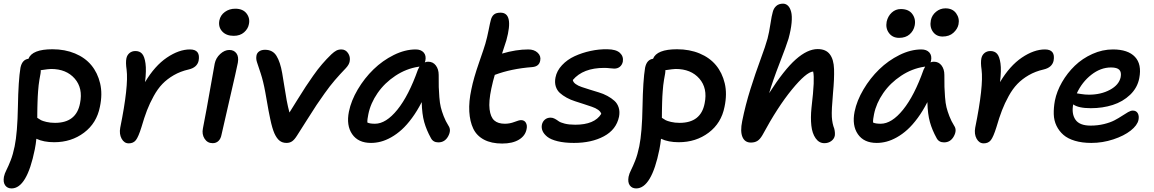

<svg xmlns="http://www.w3.org/2000/svg" viewBox="-35 -780 6379 1061"><path d="M28.8 261.2Q5.9 261.2 -6.3 244.4Q-18.6 227.5 -13.2 196.8Q-9.8 179.7 0.7 159.2Q11.2 138.7 23.9 106.4Q36.6 74.2 45.9 28.8Q61.5 -47.4 64 -191.2Q66.4 -335 78.1 -405.8Q87.4 -450.7 122.1 -455.1Q142.6 -507.8 254.9 -507.8Q323.7 -507.8 379.4 -484.6Q435.1 -461.4 469.7 -419.7Q504.4 -377.9 518.3 -319.3Q532.2 -260.7 517.1 -189.9Q499.5 -99.6 429.4 -46.9Q359.4 5.9 264.2 5.9Q206.5 5.9 166 -13.2Q163.1 16.6 157.2 45.9Q113.8 261.2 28.8 261.2ZM189 -374Q185.5 -357.4 182.9 -339.8Q180.2 -322.3 178.5 -308.8Q176.8 -295.4 175.5 -276.1Q174.3 -256.8 173.6 -246.8Q172.9 -236.8 172.4 -215.6Q171.9 -194.3 171.6 -187.5Q171.4 -180.7 171.1 -157.2Q170.9 -133.8 170.9 -128.9Q183.6 -120.1 192.1 -115.7Q200.7 -111.3 221.7 -106.2Q242.7 -101.1 269 -101.1Q386.7 -101.1 407.2 -209Q424.3 -292.5 377.9 -345.7Q331.5 -398.9 247.1 -398.9Q234.4 -398.9 189.9 -392.1Q190.9 -386.7 189 -374Z M676.3 12.2Q651.4 12.2 637.2 -13.4Q623 -39.1 629.4 -74.2Q676.3 -305.2 664.6 -395Q658.7 -434.6 663.6 -458Q667.5 -476.1 680.9 -487.1Q694.3 -498 713.4 -498Q736.8 -498 750.2 -482.9Q763.7 -467.8 769 -429.7Q774.4 -391.6 766.6 -326.2Q820.3 -416.5 887.2 -461.7Q954.1 -506.8 1014.6 -506.8Q1074.2 -506.8 1062.5 -443.8Q1053.7 -406.7 1007.3 -396Q961.9 -385.7 925.3 -364.5Q888.7 -343.3 862.5 -316.2Q836.4 -289.1 814.5 -249.3Q792.5 -209.5 777.3 -170.2Q762.2 -130.9 746.6 -77.1Q730 -23.9 716.1 -5.9Q702.1 12.2 676.3 12.2Z M1256.3 -582Q1215.3 -582 1192.9 -606.4Q1170.4 -630.9 1177.2 -667Q1183.1 -696.3 1207.8 -714.1Q1232.4 -731.9 1265.1 -731.9Q1307.1 -731.9 1327.4 -705.6Q1347.7 -679.2 1340.3 -646Q1335.9 -621.1 1314 -601.6Q1292 -582 1256.3 -582ZM1140.1 11.2Q1111.3 11.2 1095.5 -13.4Q1079.6 -38.1 1086.4 -70.8Q1107.9 -180.7 1125.7 -284.4Q1143.6 -388.2 1151.4 -428.2Q1157.7 -459.5 1181.9 -481.7Q1206.1 -503.9 1232.4 -503.9Q1257.8 -503.9 1271.5 -485.4Q1285.2 -466.8 1279.3 -433.1Q1272 -395.5 1234.4 -233.6Q1196.8 -71.8 1189 -35.2Q1185.1 -13.7 1172.4 -1.2Q1159.7 11.2 1140.1 11.2Z M1548.3 9.8Q1525.4 9.8 1509.8 -2.7Q1494.1 -15.1 1481.4 -43Q1475.6 -56.2 1470 -75Q1464.4 -93.8 1458.3 -122.6Q1452.1 -151.4 1449 -168.7Q1445.8 -186 1439.2 -224.1Q1432.6 -262.2 1430.7 -272Q1419.9 -331.1 1405.5 -374.8Q1391.1 -418.5 1385 -436.5Q1378.9 -454.6 1382.3 -473.1Q1384.8 -487.3 1397.2 -496.1Q1409.7 -504.9 1429.7 -504.9Q1472.2 -504.9 1492.9 -471.2Q1513.7 -437.5 1524.4 -376Q1528.3 -355.5 1535.4 -308.8Q1542.5 -262.2 1549.3 -225.3Q1556.2 -188.5 1564.5 -158.2Q1577.6 -179.2 1608.6 -229Q1639.6 -278.8 1654.8 -301.8Q1669.9 -324.7 1695.3 -361.1Q1720.7 -397.5 1744.9 -425.5Q1769 -453.6 1796.4 -480Q1811.5 -494.1 1823.7 -500.5Q1835.9 -506.8 1851.6 -506.8Q1874.5 -506.8 1888.2 -486.6Q1901.9 -466.3 1897.5 -441.9Q1895 -423.8 1876.5 -403.8Q1842.3 -368.2 1815.2 -336.7Q1788.1 -305.2 1758.3 -263.2Q1728.5 -221.2 1714.4 -200Q1700.2 -178.7 1661.1 -116.9Q1622.1 -55.2 1606.4 -30.8Q1592.3 -8.3 1579.3 0.7Q1566.4 9.8 1548.3 9.8Z M2015.1 9.8Q1944.3 9.8 1911.1 -38.6Q1877.9 -86.9 1893.1 -163.1Q1905.3 -223.6 1942.1 -285.9Q1979 -348.1 2029.1 -396.7Q2079.1 -445.3 2141.1 -476.1Q2203.1 -506.8 2262.2 -506.8Q2291 -506.8 2306.2 -490Q2321.3 -473.1 2315.4 -443.8L2312.5 -435.1Q2320.3 -439 2331.1 -439Q2357.9 -439 2373.5 -418.2Q2389.2 -397.5 2389.2 -366.2Q2389.2 -320.8 2389.6 -299.1Q2390.1 -277.3 2392.8 -243.2Q2395.5 -209 2400.9 -187.3Q2406.2 -165.5 2416.7 -138.2Q2427.2 -110.8 2443.4 -85Q2460 -61 2441.7 -27.1Q2423.3 6.8 2387.2 6.8Q2358.4 6.8 2346.2 -17.1Q2321.8 -61 2309.3 -105.2Q2296.9 -149.4 2295.4 -215.8Q2270.5 -167 2241.9 -128.2Q2213.4 -89.4 2185.1 -63.7Q2156.7 -38.1 2126.7 -21.2Q2096.7 -4.4 2069.3 2.7Q2042 9.8 2015.1 9.8ZM2000.5 -148.9Q1994.1 -119.1 1995.1 -103Q2008.3 -96.2 2037.1 -96.2Q2098.1 -96.2 2160.9 -173.8Q2223.6 -251.5 2274.4 -395Q2281.7 -409.7 2283.2 -412.1Q2282.2 -412.1 2280.3 -411.6Q2278.3 -411.1 2277.3 -411.1Q2210 -400.9 2150.1 -361.3Q2090.3 -321.8 2051.5 -265.6Q2012.7 -209.5 2000.5 -148.9Z M2740.2 13.2Q2680.2 13.2 2639.6 -8.3Q2599.1 -29.8 2580.3 -69.1Q2561.5 -108.4 2558.3 -163.6Q2555.2 -218.8 2569.8 -286.1Q2582 -347.7 2612.1 -433.8Q2642.1 -520 2647 -538.1Q2657.2 -573.2 2665.3 -614.5Q2673.3 -655.8 2677.2 -668.9Q2682.1 -689 2694.3 -699.5Q2706.5 -710 2731 -710Q2805.2 -710 2763.2 -557.1Q2755.4 -530.8 2739.3 -483.9Q2816.9 -506.8 2884.3 -506.8Q2917 -506.8 2936.3 -488.5Q2955.6 -470.2 2950.2 -444.8Q2944.3 -412.1 2905.3 -409.2Q2790 -400.4 2699.2 -366.2Q2689.5 -334.5 2680.2 -291Q2665 -219.2 2670.4 -176Q2675.8 -132.8 2696.3 -114.5Q2716.8 -96.2 2754.9 -96.2Q2782.2 -96.2 2807.9 -106.2Q2833.5 -116.2 2844.2 -116.2Q2862.8 -116.2 2871.1 -101.6Q2879.4 -86.9 2875 -66.9Q2868.2 -29.8 2832.8 -8.3Q2797.4 13.2 2740.2 13.2Z M3136.7 9.8Q3084.5 9.8 3046.6 0.5Q3008.8 -8.8 2989.7 -23.9Q2970.7 -39.1 2963.4 -55.9Q2956.1 -72.8 2959.5 -90.8Q2963.4 -108.4 2976.1 -119.1Q2988.8 -129.9 3007.8 -129.9Q3019.5 -129.9 3030.8 -123.8Q3042 -117.7 3051.8 -110.4Q3061.5 -103 3085.4 -96.9Q3109.4 -90.8 3143.6 -90.8Q3250.5 -90.8 3287.6 -150.9Q3284.2 -163.1 3270.3 -173.1Q3256.3 -183.1 3236.1 -189.9Q3215.8 -196.8 3191.4 -204.8Q3167 -212.9 3142.8 -220.5Q3118.7 -228 3096.4 -240.2Q3074.2 -252.4 3058.6 -266.6Q3043 -280.8 3036.1 -302.7Q3029.3 -324.7 3034.7 -352.1Q3042 -389.2 3070.8 -419.9Q3099.6 -450.7 3140.4 -469.5Q3181.2 -488.3 3228.3 -498.5Q3275.4 -508.8 3321.8 -507.8Q3369.6 -507.3 3390.6 -487.8Q3411.6 -468.3 3406.7 -439Q3402.8 -421.4 3390.4 -411.1Q3377.9 -400.9 3359.4 -400.9Q3352.1 -400.9 3335.9 -402.8Q3319.8 -404.8 3303.7 -404.8Q3187 -404.8 3130.4 -337.9Q3132.3 -325.7 3146 -315.7Q3159.7 -305.7 3179.7 -299.1Q3199.7 -292.5 3224.4 -284.7Q3249 -276.9 3273.9 -269.5Q3298.8 -262.2 3321.3 -250Q3343.8 -237.8 3360.1 -223.1Q3376.5 -208.5 3383.8 -185.8Q3391.1 -163.1 3385.7 -134.8Q3370.6 -63.5 3302.2 -26.9Q3233.9 9.8 3136.7 9.8Z M3480.5 261.2Q3457.5 261.2 3445.3 244.4Q3433.1 227.5 3438.5 196.8Q3441.9 179.7 3452.4 159.2Q3462.9 138.7 3475.6 106.4Q3488.3 74.2 3497.6 28.8Q3513.2 -47.4 3515.6 -191.2Q3518.1 -335 3529.8 -405.8Q3539.1 -450.7 3573.7 -455.1Q3594.2 -507.8 3706.5 -507.8Q3775.4 -507.8 3831.1 -484.6Q3886.7 -461.4 3921.4 -419.7Q3956.1 -377.9 3970 -319.3Q3983.9 -260.7 3968.8 -189.9Q3951.2 -99.6 3881.1 -46.9Q3811 5.9 3715.8 5.9Q3658.2 5.9 3617.7 -13.2Q3614.7 16.6 3608.9 45.9Q3565.4 261.2 3480.5 261.2ZM3640.6 -374Q3637.2 -357.4 3634.5 -339.8Q3631.8 -322.3 3630.1 -308.8Q3628.4 -295.4 3627.2 -276.1Q3626 -256.8 3625.2 -246.8Q3624.5 -236.8 3624 -215.6Q3623.5 -194.3 3623.3 -187.5Q3623 -180.7 3622.8 -157.2Q3622.6 -133.8 3622.6 -128.9Q3635.3 -120.1 3643.8 -115.7Q3652.3 -111.3 3673.3 -106.2Q3694.3 -101.1 3720.7 -101.1Q3838.4 -101.1 3858.9 -209Q3876 -292.5 3829.6 -345.7Q3783.2 -398.9 3698.7 -398.9Q3686 -398.9 3641.6 -392.1Q3642.6 -386.7 3640.6 -374Z M4114.3 7.8Q4081.1 7.8 4067.9 -22.9Q4054.7 -53.7 4066.4 -110.8Q4084.5 -200.7 4112.1 -288.1Q4139.6 -375.5 4167.7 -451.4Q4195.8 -527.3 4206.5 -566.9Q4215.3 -600.6 4222.4 -647.7Q4229.5 -694.8 4235.4 -713.9Q4240.2 -733.9 4254.4 -746.8Q4268.6 -759.8 4292.5 -759.8Q4308.6 -759.3 4319.8 -748Q4331.1 -736.8 4336.9 -714.6Q4342.8 -692.4 4339.4 -654.1Q4335.9 -615.7 4322.3 -565.9Q4311.5 -529.8 4272.9 -430.4Q4234.4 -331.1 4215.3 -265.1Q4297.9 -394.5 4362.5 -451.7Q4427.2 -508.8 4483.4 -508.8Q4528.8 -508.8 4550.5 -480.2Q4572.3 -451.7 4574 -397.9Q4575.7 -344.2 4568.4 -268.1Q4559.6 -170.4 4561.8 -133.8Q4564 -97.2 4575.2 -68.8Q4580.6 -46.9 4578.1 -29.8Q4574.2 -11.7 4558.1 -0.2Q4542 11.2 4520.5 11.2Q4491.2 11.2 4472.2 -15.9Q4453.1 -43 4448.5 -86.2Q4443.8 -129.4 4449.2 -183.1Q4459.5 -271 4461.4 -316.7Q4463.4 -362.3 4458.5 -384.8Q4420.4 -381.8 4341.3 -285.4Q4262.2 -189 4178.2 -33.2Q4164.6 -9.8 4149.9 -1Q4135.3 7.8 4114.3 7.8Z M5173.8 -578.1Q5139.6 -578.1 5120.6 -604.2Q5101.6 -630.4 5108.9 -668Q5114.7 -696.3 5137.7 -715.1Q5160.6 -733.9 5189.5 -733.9Q5229 -733.9 5248.8 -706.3Q5268.6 -678.7 5261.7 -645Q5256.3 -619.6 5233.6 -598.9Q5210.9 -578.1 5173.8 -578.1ZM4864.7 -660.2Q4871.6 -690.9 4892.8 -710.4Q4914.1 -730 4942.9 -730Q4986.8 -730 5006.8 -702.1Q5026.9 -674.3 5019.5 -638.2Q5013.7 -609.9 4991.7 -590.3Q4969.7 -570.8 4933.6 -570.8Q4897.5 -570.8 4877.7 -597.2Q4857.9 -623.5 4864.7 -660.2ZM4809.6 9.8Q4738.8 9.8 4705.6 -38.6Q4672.4 -86.9 4687.5 -163.1Q4699.7 -223.6 4736.6 -285.9Q4773.4 -348.1 4823.5 -396.7Q4873.5 -445.3 4935.5 -476.1Q4997.6 -506.8 5056.6 -506.8Q5085.4 -506.8 5100.6 -490Q5115.7 -473.1 5109.9 -443.8L5106.9 -435.1Q5114.7 -439 5125.5 -439Q5152.3 -439 5168 -418.2Q5183.6 -397.5 5183.6 -366.2Q5183.6 -320.8 5184.1 -299.1Q5184.6 -277.3 5187.3 -243.2Q5189.9 -209 5195.3 -187.3Q5200.7 -165.5 5211.2 -138.2Q5221.7 -110.8 5237.8 -85Q5254.4 -61 5236.1 -27.1Q5217.8 6.8 5181.6 6.8Q5152.8 6.8 5140.6 -17.1Q5116.2 -61 5103.8 -105.2Q5091.3 -149.4 5089.8 -215.8Q5064.9 -167 5036.4 -128.2Q5007.8 -89.4 4979.5 -63.7Q4951.2 -38.1 4921.1 -21.2Q4891.1 -4.4 4863.8 2.7Q4836.4 9.8 4809.6 9.8ZM4794.9 -148.9Q4788.6 -119.1 4789.6 -103Q4802.7 -96.2 4831.5 -96.2Q4892.6 -96.2 4955.3 -173.8Q5018.1 -251.5 5068.8 -395Q5076.2 -409.7 5077.6 -412.1Q5076.7 -412.1 5074.7 -411.6Q5072.8 -411.1 5071.8 -411.1Q5004.4 -400.9 4944.6 -361.3Q4884.8 -321.8 4845.9 -265.6Q4807.1 -209.5 4794.9 -148.9Z M5400.9 12.2Q5376 12.2 5361.8 -13.4Q5347.7 -39.1 5354 -74.2Q5400.9 -305.2 5389.2 -395Q5383.3 -434.6 5388.2 -458Q5392.1 -476.1 5405.5 -487.1Q5418.9 -498 5438 -498Q5461.4 -498 5474.9 -482.9Q5488.3 -467.8 5493.7 -429.7Q5499 -391.6 5491.2 -326.2Q5544.9 -416.5 5611.8 -461.7Q5678.7 -506.8 5739.3 -506.8Q5798.8 -506.8 5787.1 -443.8Q5778.3 -406.7 5731.9 -396Q5686.5 -385.7 5649.9 -364.5Q5613.3 -343.3 5587.2 -316.2Q5561 -289.1 5539.1 -249.3Q5517.1 -209.5 5502 -170.2Q5486.8 -130.9 5471.2 -77.1Q5454.6 -23.9 5440.7 -5.9Q5426.8 12.2 5400.9 12.2Z M5995.6 9.8Q5944.3 9.8 5905 -2Q5865.7 -13.7 5841.6 -34.7Q5817.4 -55.7 5803.2 -85Q5789.1 -114.3 5788.1 -149.2Q5787.1 -184.1 5794.4 -224.1Q5804.7 -275.4 5833.7 -325.9Q5862.8 -376.5 5904.5 -416.7Q5946.3 -457 6001.7 -481.9Q6057.1 -506.8 6114.7 -506.8Q6198.2 -506.8 6236.8 -465.8Q6275.4 -424.8 6260.7 -348.1Q6250.5 -294.9 6210.2 -256.3Q6169.9 -217.8 6114 -200Q6058.1 -182.1 5992.7 -182.1Q5924.8 -182.1 5895.5 -203.1Q5885.7 -150.9 5908.2 -118.4Q5930.7 -85.9 5991.7 -85.9Q6031.2 -85.9 6065.9 -94.5Q6100.6 -103 6123.8 -115.2Q6147 -127.4 6165.3 -139.6Q6183.6 -151.9 6198.7 -160.4Q6213.9 -168.9 6224.6 -168.9Q6244.1 -168.9 6252.4 -154.1Q6260.7 -139.2 6256.3 -117.2Q6250 -87.4 6213.1 -58.3Q6176.3 -29.3 6117.2 -9.8Q6058.1 9.8 5995.6 9.8ZM6104.5 -407.2Q6047.4 -407.2 5995.8 -366.9Q5944.3 -326.7 5915.5 -264.2Q5916.5 -264.2 5938.7 -260.5Q5960.9 -256.8 5982.4 -256.8Q6048.8 -256.8 6098.6 -283.7Q6148.4 -310.5 6157.7 -353Q6163.1 -380.9 6150.6 -394Q6138.2 -407.2 6104.5 -407.2Z"/></svg>

Font: Shantell Sans Normal
Style: Italic
Weight: 500
Italic angle: -11.31°
Designer: Stephen Nixon, Anya Danilova, Shantell Martin
Foundry: Arrow Type
Version: Version 1.006;[559af2be0]